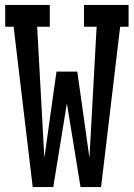

<svg xmlns="http://www.w3.org/2000/svg" viewBox="-20 -755 540 775"><path d="M112 0 35 -647H1V-735H181V-647H130L159 -118L208 -466H292L341 -118L370 -647H319V-735H499V-647H465L388 0H305L250 -338L195 0Z"/></svg>

Font: Iosevka Slab Semibold
Style: Regular
Weight: 600
Monospace: yes
Designer: Belleve Invis
Foundry: Belleve Invis
Version: Version 11.1.1; ttfautohint (v1.8.3)